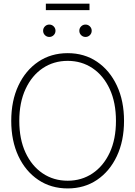

<svg xmlns="http://www.w3.org/2000/svg" viewBox="-20 -1030 746 1059"><path d="M353.5 9.3Q261.2 9.3 190.9 -38.1Q120.6 -85.4 81.3 -169.4Q42 -253.4 42 -363.3Q42 -474.1 81.5 -558.1Q121.1 -642.1 191.2 -689.5Q261.2 -736.8 353.5 -736.8Q445.3 -736.8 515.1 -689.5Q585 -642.1 624.5 -558.1Q664.1 -474.1 664.1 -363.3Q664.1 -252.9 624.5 -168.9Q585 -85 515.1 -37.8Q445.3 9.3 353.5 9.3ZM353.5 -33.2Q430.2 -33.2 490.5 -73.7Q550.8 -114.3 585.2 -188.2Q619.6 -262.2 619.6 -363.3Q619.6 -464.4 585.2 -538.8Q550.8 -613.3 490.5 -653.8Q430.2 -694.3 353.5 -694.3Q276.4 -694.3 216.1 -654.1Q155.8 -613.8 121.1 -539.3Q86.4 -464.8 86.4 -363.3Q86.4 -262.7 120.6 -188.7Q154.8 -114.7 215.1 -74Q275.4 -33.2 353.5 -33.2ZM473.6 -1009.8V-974.1H232.9V-1009.8ZM451.7 -826.2Q437.5 -826.2 427.5 -836.2Q417.5 -846.2 417.5 -860.4Q417.5 -874.5 427.5 -884.5Q437.5 -894.5 451.7 -894.5Q465.8 -894.5 475.8 -884.5Q485.8 -874.5 485.8 -860.4Q485.8 -846.2 475.8 -836.2Q465.8 -826.2 451.7 -826.2ZM252 -826.2Q237.8 -826.2 227.8 -836.2Q217.8 -846.2 217.8 -860.4Q217.8 -874.5 227.8 -884.5Q237.8 -894.5 252 -894.5Q266.1 -894.5 276.1 -884.5Q286.1 -874.5 286.1 -860.4Q286.1 -846.2 276.1 -836.2Q266.1 -826.2 252 -826.2Z"/></svg>

Font: Inter Display ExtraLight
Style: Regular
Weight: 200
Designer: Rasmus Andersson
Foundry: rsms
Version: Version 4.000;git-a52131595